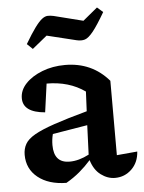

<svg xmlns="http://www.w3.org/2000/svg" viewBox="-53 -774 623 828"><g transform="rotate(-5 258.5 -360.0)"><path d="M201 11Q124 10 78 -27Q32 -64 32 -125Q32 -151 43.5 -171.5Q55 -192 85.5 -209.5Q116 -227 171.5 -246Q227 -265 315 -289L319 -374Q250 -423 153 -423L136 -300Q41 -308 41 -369Q41 -404 68 -432.5Q95 -461 140 -478.5Q185 -496 239 -496Q355 -496 428 -411V-89L517 -97Q514 -50 484 -21Q454 8 412 8Q380 8 351 -13.5Q322 -35 309 -78Q286 -52 260 -30Q234 -8 201 11ZM155 -156Q155 -79 223 -79Q263 -79 307 -102L312 -229L161 -204Q155 -181 155 -156ZM107 -577 83 -600Q109 -644 127 -668.5Q145 -693 158 -703Q171 -713 182.5 -713.5Q194 -714 208 -711L335 -679L398 -731L423 -709Q391 -654 370.5 -628.5Q350 -603 334.5 -598Q319 -593 298 -598L171 -629Z"/></g></svg>

Font: Piazzolla SemiBold
Style: Regular
Weight: 600
Designer: Juan Pablo del Peral
Foundry: Huerta Tipografica
Version: Version 1.330